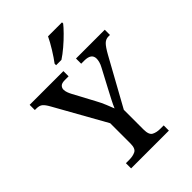

<svg xmlns="http://www.w3.org/2000/svg" viewBox="-266 -1053 1175 1175"><g transform="rotate(-45 321.0 -465.5)"><path d="M160 0V-45H190Q221 -45 243 -56Q265 -67 265 -110V-286L80 -616Q64 -645 50 -657Q36 -669 9 -669H-4V-714H288V-669H256Q229 -669 218.5 -658.5Q208 -648 208 -633Q208 -620 213.5 -605.5Q219 -591 225 -580L299 -442Q316 -411 327.5 -382.5Q339 -354 348 -331Q357 -353 373 -384Q389 -415 406 -447L468 -564Q478 -582 482 -597.5Q486 -613 486 -624Q486 -669 424 -669H397V-714H646V-669H632Q610 -669 593 -652.5Q576 -636 551 -591L382 -285V-114Q382 -68 404 -56.5Q426 -45 457 -45H487V0ZM282 -784Q304 -813 330 -855Q356 -897 372 -931H493V-921Q480 -904 451.5 -875Q423 -846 389.5 -817.5Q356 -789 328 -771H282Z"/></g></svg>

Font: Noto Serif Toto Medium
Style: Regular
Weight: 500
Designer: Monotype Design Team
Foundry: Monotype Imaging Inc.
Version: Version 2.001; ttfautohint (v1.8.4.7-5d5b)